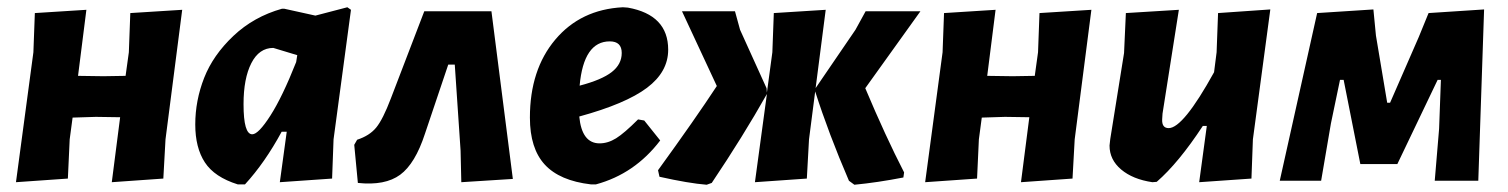

<svg xmlns="http://www.w3.org/2000/svg" viewBox="-20 -498 4156 529"><path d="M218 -471 195 -289 265 -288 326 -289 335 -354 339 -462 482 -471 436 -114 430 -6 288 4 311 -175 244 -176 180 -174 172 -114 167 -6 24 4 72 -354 76 -462Z M757 -474H763L849 -455L937 -478L947 -471L899 -114L895 -6L751 4L770 -135H756Q710 -50 655 10H635Q571 -10 544.5 -50.5Q518 -91 518 -155Q518 -221 542.5 -283.5Q567 -346 623 -399Q679 -452 757 -474ZM651 -211Q651 -128 675 -128Q692 -128 725 -179.5Q758 -231 796 -327L799 -346L733 -366Q694 -366 672.5 -324Q651 -282 651 -211Z M1149 -467H1334L1393 -5L1251 4L1249 -83L1233 -320H1215L1151 -130Q1124 -47 1082.5 -16.5Q1041 14 966 6L956 -99L964 -113Q998 -124 1016.5 -146.5Q1035 -169 1057 -227Z M1799 -111Q1729 -19 1622 10H1608Q1522 0 1481 -44.5Q1440 -89 1440 -174Q1440 -306 1510 -389Q1580 -472 1696 -478L1710 -477Q1821 -457 1821 -361Q1821 -300 1762.5 -256Q1704 -212 1576 -177Q1583 -103 1632 -103Q1655 -103 1677.5 -117Q1700 -131 1738 -169L1755 -166ZM1660 -384Q1588 -384 1577 -262Q1638 -278 1665.5 -299.5Q1693 -321 1693 -352Q1693 -384 1660 -384Z M1927 11Q1877 7 1797 -11L1793 -29Q1896 -171 1955 -261L1859 -467H2005L2019 -416L2092 -255L2093 -243L2108 -354L2112 -462L2255 -471L2209 -114L2203 -6L2060 4L2093 -239Q2027 -122 1941 6ZM2334 11 2319 0Q2263 -130 2226 -246L2227 -255L2337 -416L2365 -467H2516L2364 -255Q2420 -122 2471 -23L2469 -9Q2397 5 2334 11Z M2723 -471 2700 -289 2770 -288 2831 -289 2840 -354 2844 -462 2987 -471 2941 -114 2935 -6 2793 4 2816 -175 2749 -176 2685 -174 2677 -114 2672 -6 2529 4 2577 -354 2581 -462Z M3228 -471 3183 -185 3182 -169Q3181 -145 3200 -145Q3240 -145 3325 -299L3332 -354L3336 -462L3480 -472L3432 -114L3428 -6L3284 4L3305 -151H3294Q3227 -49 3167 3L3155 4Q3101 -4 3069 -31Q3037 -58 3037 -97L3039 -115L3077 -352L3082 -462Z M3506 0 3609 -462 3764 -472 3771 -400 3802 -215H3810L3889 -396L3916 -462L4069 -472L4053 0H3933L3945 -143L3950 -278H3941L3830 -46H3728L3682 -278H3672L3647 -158L3620 0Z"/></svg>

Font: Alegreya Sans SC ExtraBold
Style: Italic
Weight: 800
Italic angle: -7°
Designer: Juan Pablo del Peral
Foundry: Huerta Tipografica
Version: Version 2.007